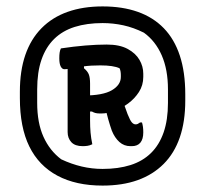

<svg xmlns="http://www.w3.org/2000/svg" viewBox="-20 -780 640 599"><path d="M300 -760Q362 -760 410 -743Q458 -726 491 -692Q524 -658 541 -606.5Q558 -555 558 -486V-466Q558 -401 541 -351.5Q524 -302 490.5 -268.5Q457 -235 409.5 -218Q362 -201 300 -201Q217 -201 159 -232Q101 -263 71.5 -323Q42 -383 42 -474V-494Q42 -559 59 -608.5Q76 -658 109.5 -692Q143 -726 191 -743Q239 -760 300 -760ZM300 -708Q251 -708 213 -696Q175 -684 149 -658.5Q123 -633 109.5 -594Q96 -555 96 -501V-459Q96 -397 115.5 -353.5Q135 -310 171 -283Q203 -268 235 -260.5Q267 -253 300 -253Q349 -253 387 -265Q425 -277 451 -302.5Q477 -328 490.5 -367Q504 -406 504 -459V-501Q504 -563 484.5 -607.5Q465 -652 429 -678Q397 -694 365 -701Q333 -708 300 -708ZM242 -603V-567Q253 -558 257 -548Q261 -538 261 -519Q261 -490 261 -461.5Q261 -433 261 -404Q261 -384 262.5 -366.5Q264 -349 268 -330Q260 -326 252.5 -325Q245 -324 238 -324Q214 -324 202.5 -336.5Q191 -349 191 -368Q191 -407 191 -446Q191 -485 191 -524.5Q191 -564 191 -603ZM313 -641Q353 -641 378 -627.5Q403 -614 415 -593.5Q427 -573 427 -550V-540Q427 -514 413.5 -493Q400 -472 379.5 -457Q359 -442 337 -434Q315 -426 297 -426Q296 -426 294.5 -426Q293 -426 291 -426Q283 -426 277.5 -427.5Q272 -429 267 -432H224V-482H240Q301 -482 329 -498.5Q357 -515 357 -540V-546Q357 -552 356 -557.5Q355 -563 353 -567Q334 -576 293 -576Q263 -576 241.5 -573Q220 -570 205 -567Q190 -564 181 -564Q174 -564 169.5 -572.5Q165 -581 165 -598Q165 -608 166 -615.5Q167 -623 170 -629Q210 -635 246 -638Q282 -641 313 -641ZM356 -486Q361 -470 367 -454.5Q373 -439 378 -424Q386 -404 391.5 -398Q397 -392 403 -392Q407 -392 410 -393.5Q413 -395 417 -398H423Q425 -391 426 -384Q427 -377 427 -367Q427 -346 418 -335Q409 -324 391 -324H387Q367 -324 352.5 -337Q338 -350 329 -372Q323 -389 317.5 -408.5Q312 -428 308 -448Z"/></svg>

Font: Recursive Monospace Casual SemiBold
Style: Regular
Weight: 600
Version: Version 1.047